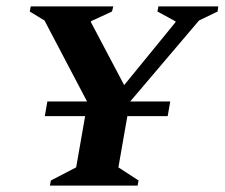

<svg xmlns="http://www.w3.org/2000/svg" viewBox="-20 -580 702 600"><path d="M136 0 139 -16 218 -57 246 -217H120L128 -263H252L119 -516L73 -544L76 -560H334L330 -544L265 -514L264 -511L368 -314L528 -510L529 -513L472 -544L475 -560H662L660 -544L602 -516L387 -263H512L504 -217H378L350 -57L413 -16L410 0Z"/></svg>

Font: Spectral SC
Style: Bold Italic
Weight: 700
Italic angle: -10°
Designer: Jean-Baptiste Levee
Foundry: Production Type
Version: Version 2.001